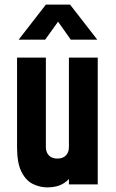

<svg xmlns="http://www.w3.org/2000/svg" viewBox="-20 -800 503 833"><path d="M186 13Q153.5 13 123.2 -1.5Q93 -16 73.5 -53.8Q54 -91.5 54 -162V-550H179V-162Q179 -139.5 192 -125.8Q205 -112 229 -112Q253 -112 266 -125.8Q279 -139.5 279 -162V-550H404V0H279V-84L301 -55Q285.5 -23 256.8 -5Q228 13 186 13ZM61 -628 179 -780H284L402 -628H287L232 -706L176 -628Z"/></svg>

Font: Mohave Light
Style: Regular
Weight: 300
Designer: Gumpita Rahayu
Foundry: Tokotype
Version: Version 2.003